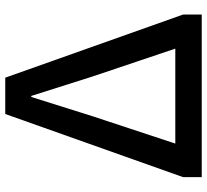

<svg xmlns="http://www.w3.org/2000/svg" viewBox="-48 -728 777 720"><g transform="rotate(-90 340.0 -368.5)"><path d="M35.2 0V-69.8L272 -736.8H408.2L645 -69.8V0ZM161.1 -99.1H517.1L413.1 -408.2L339.8 -639.2H335.9L263.2 -408.2Z"/></g></svg>

Font: Source Han Sans CN Medium
Style: Regular
Weight: 500
Designer: Ryoko NISHIZUKA  (kana, bopomofo & ideographs); Paul D. Hunt (Latin, Greek & Cyrillic); Sandoll Communications , Soo-you
Foundry: Adobe
Version: Version 2.004;hotconv 1.0.118;makeotfexe 2.5.65603